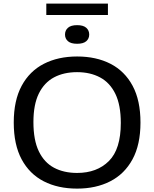

<svg xmlns="http://www.w3.org/2000/svg" viewBox="-20 -1074 886 1103"><path d="M423 9.5Q313 9.5 231.2 -32.5Q149.5 -74.5 104.2 -158.8Q59 -243 59 -370Q59 -497 104.5 -581.2Q150 -665.5 232 -707.5Q314 -749.5 423 -749.5Q533 -749.5 614.8 -707.5Q696.5 -665.5 741.8 -581.2Q787 -497 787 -370Q787 -243 741.2 -158.8Q695.5 -74.5 613.5 -32.5Q531.5 9.5 423 9.5ZM423 -80.5Q537 -80.5 605.5 -148.8Q674 -217 674 -367.5Q674 -470.5 642.8 -534.8Q611.5 -599 555 -629.2Q498.5 -659.5 423 -659.5Q347 -659.5 290.8 -629.8Q234.5 -600 203.2 -536.8Q172 -473.5 172 -372.5Q172 -269 203 -204.8Q234 -140.5 290.2 -110.5Q346.5 -80.5 423 -80.5ZM423 -822.5Q387.5 -822.5 370.5 -837.2Q353.5 -852 353.5 -875.5Q353.5 -899.5 370.5 -914.5Q387.5 -929.5 423 -929.5Q458.5 -929.5 475.5 -914.5Q492.5 -899.5 492.5 -875.5Q492.5 -852 475.5 -837.2Q458.5 -822.5 423 -822.5ZM246 -988V-1053.5H600V-988Z"/></svg>

Font: Encode Sans Expanded Medium
Style: Regular
Weight: 500
Width: 7
Designer: Multiple Designers
Foundry: Impallari Type
Version: Version 3.000; ttfautohint (v1.8.3) -l 8 -r 50 -G 200 -x 14 